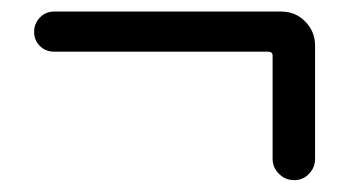

<svg xmlns="http://www.w3.org/2000/svg" viewBox="-20 -423 595 327"><path d="M444.3 -152.3V-328.1Q444.3 -335 436.5 -335H72.3Q57.6 -335 47.9 -344.7Q38.1 -354.5 38.1 -368.7Q38.1 -382.8 47.9 -393.1Q57.6 -403.3 72.3 -403.3H459Q483.4 -403.3 500 -386.2Q516.6 -369.1 516.6 -345.7V-152.3Q516.6 -137.7 506.3 -127Q496.1 -116.2 481 -116.2Q465.8 -116.2 455.1 -127Q444.3 -137.7 444.3 -152.3Z"/></svg>

Font: Gen Jyuu Gothic P Regular
Style: Regular
Weight: 400
Designer: [Source Han Sans]
Ryoko NISHIZUKA  (kana & ideographs); Paul D. Hunt (Latin, Greek & Cyrillic); Wenlong ZHANG  (bopomofo
Version: Version 1.002.20150607